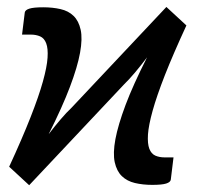

<svg xmlns="http://www.w3.org/2000/svg" viewBox="-20 -538 589 566"><path d="M529.5 -463Q490.5 -378.5 466.2 -316.8Q442 -255 430 -211.8Q418 -168.5 416.2 -141.5Q414.5 -114.5 420.2 -99.5Q426 -84.5 438 -79.2Q450 -74 465.5 -74H491.5L483.5 -8.5Q482.5 -1 470 3Q457.5 7 429 7Q401 7 377.8 1.5Q354.5 -4 339.2 -18.8Q324 -33.5 318.2 -59.8Q312.5 -86 320.2 -127.8Q328 -169.5 350.2 -228.8Q372.5 -288 413.5 -369Q395.5 -345 377.8 -324Q360 -303 346 -289.5L66 8L7 -46.5Q46 -131 70.2 -192.8Q94.5 -254.5 106.5 -297.8Q118.5 -341 120.2 -368Q122 -395 116.2 -410.2Q110.5 -425.5 98.2 -430.8Q86 -436 71 -436H45L53 -501Q54 -508.5 66.5 -512.5Q79 -516.5 107.5 -516.5Q135 -516.5 158.2 -511.2Q181.5 -506 196.8 -491.2Q212 -476.5 217.8 -450.2Q223.5 -424 216 -382.5Q208.5 -341 186.2 -282Q164 -223 123.5 -142.5Q141.5 -166 159 -186.5Q176.5 -207 190.5 -220L470.5 -517.5Z"/></svg>

Font: Lato Semibold
Style: Italic
Weight: 600
Italic angle: -7°
Designer: Lukasz Dziedzic
Foundry: tyPoland Lukasz Dziedzic
Version: Version 2.006; 2014-01-15